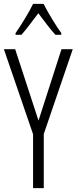

<svg xmlns="http://www.w3.org/2000/svg" viewBox="-20 -967 394 987"><path d="M204 -947H150C129 -903 88 -837 60 -797V-788H90C116 -816 149 -863 177 -899C206 -861 237 -818 265 -788H295V-797C272 -828 227 -901 204 -947ZM178 -347 58 -714H0L150 -277V0H205V-278L354 -714H296Z"/></svg>

Font: Noto Sans Devanagari UI ExtraCondensed Light
Style: Regular
Weight: 300
Width: 2
Designer: Jelle Bosma - Monotype Design Team
Foundry: Monotype Imaging Inc.
Version: Version 2.004